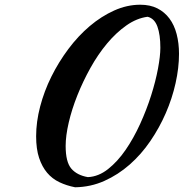

<svg xmlns="http://www.w3.org/2000/svg" viewBox="-20 -757 778 813"><path d="M298 36Q262 29 231.5 14.5Q201 0 179.5 -25.5Q158 -51 145.5 -88.5Q133 -126 133 -180Q133 -241 150 -306Q167 -371 197.5 -432.5Q228 -494 269.5 -549.5Q311 -605 360 -646.5Q409 -688 463.5 -712.5Q518 -737 574 -737Q616 -737 646.5 -721.5Q677 -706 697.5 -678.5Q718 -651 728 -612.5Q738 -574 738 -529Q738 -470 723.5 -405Q709 -340 682 -278Q655 -216 616.5 -159.5Q578 -103 529 -60Q480 -17 422 9Q364 35 298 36ZM258 -139Q258 -71 282 -43Q306 -15 352 -7Q397 -9 437.5 -41Q478 -73 512 -122.5Q546 -172 573.5 -232.5Q601 -293 620 -353Q639 -413 649 -466.5Q659 -520 659 -555Q659 -610 646.5 -644.5Q634 -679 605 -686Q559 -680 515.5 -649.5Q472 -619 433.5 -573Q395 -527 363 -469.5Q331 -412 307.5 -353Q284 -294 271 -238Q258 -182 258 -139Z"/></svg>

Font: Sweet Mavka Script
Style: Regular
Weight: 500
Designer: Pablo Impallari/Anastassiya Vishnevskaya
Foundry: Pablo Impallari/ Anastassiya Vishnevskaya
Version: Version 2.0/www.impallari.com/   behance.net/sweetcherry